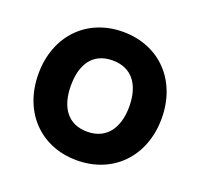

<svg xmlns="http://www.w3.org/2000/svg" viewBox="-104 -671 835 801"><g transform="rotate(20 313.5 -270.0)"><path d="M313 15C475 15 587 -102 587 -270C587 -437 476 -555 313 -555C153 -555 40 -439 40 -270C40 -103 150 15 313 15ZM313 -112C228 -112 184 -173 184 -270C184 -364 224 -428 313 -428C399 -428 443 -366 443 -270C443 -177 400 -112 313 -112Z"/></g></svg>

Font: Manrope ExtraBold
Style: Regular
Weight: 800
Designer: Mikhail Sharanda
Foundry: Mikhail Sharanda
Version: Version 4.505